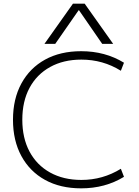

<svg xmlns="http://www.w3.org/2000/svg" viewBox="-20 -1020 759 1050"><path d="M424 10Q310 10 226.5 -36Q143 -82 97 -166.5Q51 -251 51 -365Q51 -479 97 -563.5Q143 -648 226.5 -694Q310 -740 424 -740Q555 -740 658 -677L641 -633Q543 -694 425 -694Q327 -694 254 -653.5Q181 -613 141.5 -539.5Q102 -466 102 -365Q102 -265 141.5 -191Q181 -117 254 -76.5Q327 -36 425 -36Q542 -36 641 -97L658 -53Q555 10 424 10ZM223 -780 379 -1000H443L599 -780H539L412 -964H410L282 -780Z"/></svg>

Font: M PLUS 2 Light
Style: Regular
Weight: 300
Designer: Coji Morishita
Foundry: UNDERFOREST DESIGN
Version: Version 1.001